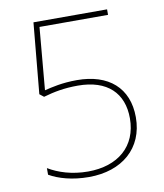

<svg xmlns="http://www.w3.org/2000/svg" viewBox="-82 -781 733 858"><g transform="rotate(-10 285.0 -352.0)"><path d="M274 -426C206 -426 159 -414 126 -406L151 -689H462V-714H128L98 -393L117 -378C166 -392 212 -401 274 -401C408 -401 478 -331 478 -217C478 -90 389 -15 253 -15C180 -15 119 -35 74 -62V-32C116 -8 177 10 253 10C403 10 505 -76 505 -217C505 -351 417 -426 274 -426Z"/></g></svg>

Font: Noto Sans Georgian Thin
Style: Regular
Weight: 100
Designer: Monotype Design Team, Akaki Razmadze
Foundry: Google LLC
Version: Version 2.005